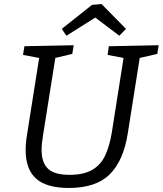

<svg xmlns="http://www.w3.org/2000/svg" viewBox="-20 -922 806 951"><path d="M519 -693 766 -698 759 -655 672 -635 613 -262Q592 -127 524 -59Q456 9 321 9Q210 9 158.5 -37.5Q107 -84 107 -179Q107 -214 114 -256L174 -635L94 -650L101 -693L345 -698L338 -655L254 -635L193 -251Q190 -231 188 -213.5Q186 -196 186 -180Q186 -116 218 -86Q250 -56 325 -56Q394 -56 436.5 -80.5Q479 -105 501 -152Q523 -199 534 -267L592 -635L513 -650ZM309 -745 286 -779 436 -898 483 -902 604 -779 571 -745 452 -835Z"/></svg>

Font: Bitter
Style: Italic
Weight: 400
Italic angle: -9°
Designer: Sol Matas, and Bitter project Authors
Foundry: Sol Matas
Version: Version 2.001